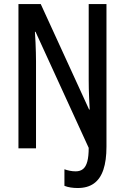

<svg xmlns="http://www.w3.org/2000/svg" viewBox="-20 -734 617 950"><path d="M364.7 196.3Q346.7 196.3 330.1 193.8Q313.5 191.4 298.8 185.5V103.5Q310.5 107.9 325 110.8Q339.4 113.8 354.5 113.8Q377 113.8 391.1 102.1Q405.3 90.3 412.1 64.7Q418.9 39.1 418.9 -2.4L155.8 -576.7H152.8Q154.8 -548.8 155.8 -523.2Q156.7 -497.6 157.5 -474.4Q158.2 -451.2 158.2 -430.2V0H71.3V-713.9H181.6L420.9 -191.9H423.8Q422.4 -220.7 421.1 -246.6Q419.9 -272.5 419.4 -295.2Q418.9 -317.9 418.9 -337.4V-713.9H506.8V-8.3Q506.8 60.1 491.5 105.7Q476.1 151.4 444.6 173.8Q413.1 196.3 364.7 196.3Z"/></svg>

Font: Open Sans Condensed Medium
Style: Regular
Weight: 500
Width: 3
Designer: Monotype Design Team
Foundry: Monotype Imaging Inc.
Version: Version 3.000